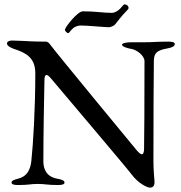

<svg xmlns="http://www.w3.org/2000/svg" viewBox="-20 -844 832 881"><path d="M294 -692C297 -692 304 -705 316 -715C324 -722 339 -727 349 -727C380 -727 464 -719 480 -719C484 -719 501 -723 509 -733C522 -749 540 -773 556 -789C563 -796 570 -803 570 -807C570 -817 561 -824 551 -824C547 -824 540 -813 531 -804C521 -794 507 -785 492 -785C474 -785 450 -787 428 -789C409 -791 382 -792 360 -792C335 -792 278 -718 278 -708C278 -701 287 -692 294 -692ZM668 17C678 17 689 13 689 -8C689 -21 684 -57 684 -105C684 -263 685 -550 686 -568C688 -601 699 -613 749 -622C772 -626 782 -633 782 -642C782 -650 770 -653 753 -653C692 -653 686 -650 638 -650H581C564 -650 540 -647 540 -639C540 -630 562 -623 585 -619C607 -615 642 -590 643 -564C643 -381 642 -195 641 -157C640 -142 636 -136 631 -136C623 -136 611 -150 606 -156C586 -180 232 -609 213 -636C206 -645 201 -653 189 -653C117 -653 113 -656 35 -658C28 -658 12 -656 12 -644C12 -632 37 -622 43 -620C102 -601 142 -578 142 -507C142 -342 132 -182 124 -107C120 -66 104 -35 66 -25C43 -19 33 -15 33 -6C33 2 45 5 62 5C116 5 117 0 153 0C190 0 193 5 247 5C264 5 276 2 276 -6C276 -15 266 -20 243 -24C193 -33 179 -68 179 -104C179 -227 182 -380 184 -479C184 -487 186 -500 193 -500C198 -500 204 -496 214 -484C237 -456 564 -71 582 -46C614 -2 656 17 668 17Z"/></svg>

Font: Garamond-Math
Style: Regular
Weight: 400
Version: Version 2019-08-16